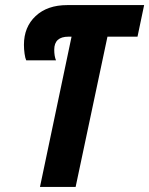

<svg xmlns="http://www.w3.org/2000/svg" viewBox="-20 -734 586 754"><path d="M277 0 402 -590H520L546 -714H244Q166 -714 120 -671Q74 -628 74 -558Q74 -541 76.5 -523Q79 -505 83 -497H200Q193 -513 193 -539Q193 -590 249 -590H261L137 0Z"/></svg>

Font: Noto Sans UI Condensed ExtraBold
Style: Italic
Weight: 800
Width: 3
Designer: Monotype Design Team
Foundry: Monotype Imaging Inc.
Version: 1.001